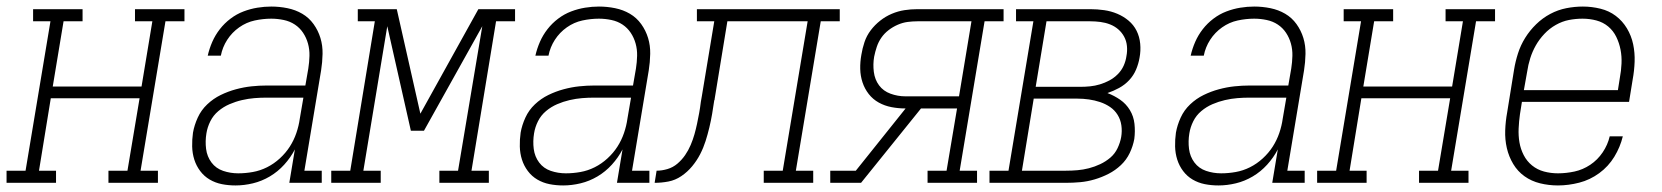

<svg xmlns="http://www.w3.org/2000/svg" viewBox="-54 -558 5074 586"><path d="M-34 0V-37H24L100 -493H47V-530H198V-493H140L107 -294H378L411 -493H358V-530H509V-493H451L375 -37H428V0H277V-37H335L372 -258H101L65 -37H117V0Z M665 8Q643 8 623 4Q603 0 586 -10Q569 -20 557 -36Q545 -52 539 -71Q533 -90 532.5 -111Q532 -132 535 -153Q539 -176 549.5 -199Q560 -222 578.5 -239.5Q597 -257 619.5 -268Q642 -279 666 -285.5Q690 -292 713.5 -294.5Q737 -297 760 -297H878L887 -349Q890 -368 890.5 -387.5Q891 -407 886 -425Q881 -443 871 -458Q861 -473 846 -483Q831 -493 812 -497Q793 -501 774 -501Q749 -501 723.5 -495.5Q698 -490 676 -474.5Q654 -459 639.5 -436.5Q625 -414 620 -388H580Q585 -410 594 -430.5Q603 -451 617 -469Q631 -487 649.5 -501Q668 -515 689 -523Q710 -531 731.5 -534.5Q753 -538 774 -538Q799 -538 823.5 -533Q848 -528 868.5 -516Q889 -504 903 -484.5Q917 -465 924 -442Q931 -419 930.5 -393.5Q930 -368 926 -343L875 -37H928V0H829L846 -102Q833 -77 813.5 -55.5Q794 -34 769.5 -19.5Q745 -5 718 1.5Q691 8 665 8ZM673 -29Q695 -29 717.5 -33Q740 -37 761 -47.5Q782 -58 800 -74.5Q818 -91 830.5 -110.5Q843 -130 850.5 -152Q858 -174 861 -196L872 -260H760Q741 -260 722.5 -258.5Q704 -257 684.5 -252.5Q665 -248 646.5 -240Q628 -232 612.5 -219Q597 -206 588 -188Q579 -170 576 -151Q572 -127 575 -103.5Q578 -80 591.5 -62Q605 -44 627 -36.5Q649 -29 673 -29Z M957 0V-37H1015L1090 -493H1038V-530H1157L1229 -211L1406 -530H1518V-493H1460L1385 -37H1438V0H1287V-37H1344L1418 -478L1240 -159H1200L1128 -478L1055 -37H1108V0Z M1665 8Q1643 8 1623 4Q1603 0 1586 -10Q1569 -20 1557 -36Q1545 -52 1539 -71Q1533 -90 1532.5 -111Q1532 -132 1535 -153Q1539 -176 1549.5 -199Q1560 -222 1578.5 -239.5Q1597 -257 1619.5 -268Q1642 -279 1666 -285.5Q1690 -292 1713.5 -294.5Q1737 -297 1760 -297H1878L1887 -349Q1890 -368 1890.5 -387.5Q1891 -407 1886 -425Q1881 -443 1871 -458Q1861 -473 1846 -483Q1831 -493 1812 -497Q1793 -501 1774 -501Q1749 -501 1723.5 -495.5Q1698 -490 1676 -474.5Q1654 -459 1639.5 -436.5Q1625 -414 1620 -388H1580Q1585 -410 1594 -430.5Q1603 -451 1617 -469Q1631 -487 1649.5 -501Q1668 -515 1689 -523Q1710 -531 1731.5 -534.5Q1753 -538 1774 -538Q1799 -538 1823.5 -533Q1848 -528 1868.5 -516Q1889 -504 1903 -484.5Q1917 -465 1924 -442Q1931 -419 1930.5 -393.5Q1930 -368 1926 -343L1875 -37H1928V0H1829L1846 -102Q1833 -77 1813.5 -55.5Q1794 -34 1769.5 -19.5Q1745 -5 1718 1.5Q1691 8 1665 8ZM1673 -29Q1695 -29 1717.5 -33Q1740 -37 1761 -47.5Q1782 -58 1800 -74.5Q1818 -91 1830.5 -110.5Q1843 -130 1850.5 -152Q1858 -174 1861 -196L1872 -260H1760Q1741 -260 1722.5 -258.5Q1704 -257 1684.5 -252.5Q1665 -248 1646.5 -240Q1628 -232 1612.5 -219Q1597 -206 1588 -188Q1579 -170 1576 -151Q1572 -127 1575 -103.5Q1578 -80 1591.5 -62Q1605 -44 1627 -36.5Q1649 -29 1673 -29Z M1944 0 1950 -37Q1966 -37 1983 -42Q2000 -47 2013.5 -58.5Q2027 -70 2037 -84.5Q2047 -99 2054 -115.5Q2061 -132 2065.5 -148Q2070 -164 2073.5 -180.5Q2077 -197 2080 -213.5Q2083 -230 2085 -247Q2086 -251 2086.5 -255.5Q2087 -260 2088 -264L2126 -493H2073V-530H2509V-493H2451L2375 -37H2428V0H2277V-37H2335L2411 -493H2166L2127 -255Q2127 -254 2127 -254Q2127 -254 2127 -253L2126 -252Q2123 -231 2119.5 -210.5Q2116 -190 2111 -169Q2106 -148 2099.5 -127.5Q2093 -107 2083 -87.5Q2073 -68 2058.5 -50.5Q2044 -33 2025.5 -20.5Q2007 -8 1986 -4Q1965 0 1944 0Z M2480 0V-37H2558L2710 -227H2709Q2688 -227 2667 -231Q2646 -235 2628 -245Q2610 -255 2597.5 -271Q2585 -287 2578.5 -306.5Q2572 -326 2571.5 -347.5Q2571 -369 2575 -391Q2578 -410 2584.5 -429.5Q2591 -449 2603.5 -465.5Q2616 -482 2632.5 -495Q2649 -508 2668 -516Q2687 -524 2706.5 -527Q2726 -530 2746 -530H3009V-493H2951L2875 -37H2928V0H2777V-37H2835L2867 -227H2757L2574 0ZM2709 -264H2873L2911 -493H2746Q2731 -493 2716 -491Q2701 -489 2686 -482.5Q2671 -476 2658 -466Q2645 -456 2636 -443Q2627 -430 2622 -415Q2617 -400 2614 -385Q2610 -362 2613 -338.5Q2616 -315 2629 -297.5Q2642 -280 2664 -272Q2686 -264 2709 -264Z M2966 0V-37H3024L3100 -493H3047V-530H3274Q3295 -530 3316 -527Q3337 -524 3356 -516Q3375 -508 3390.5 -495Q3406 -482 3415 -464Q3424 -446 3426 -424.5Q3428 -403 3424 -382Q3421 -364 3413.5 -346Q3406 -328 3392.5 -313.5Q3379 -299 3361.5 -289.5Q3344 -280 3326 -274Q3347 -266 3365 -253.5Q3383 -241 3394.5 -222Q3406 -203 3408.5 -180Q3411 -157 3408 -134Q3404 -112 3394 -91Q3384 -70 3367 -54Q3350 -38 3329.5 -27.5Q3309 -17 3287 -10.5Q3265 -4 3243 -2Q3221 0 3199 0ZM3107 -293H3243Q3258 -293 3273 -294.5Q3288 -296 3303 -300.5Q3318 -305 3332 -312.5Q3346 -320 3357.5 -331.5Q3369 -343 3375.5 -357.5Q3382 -372 3384 -387Q3387 -402 3385.5 -417.5Q3384 -433 3377 -446Q3370 -459 3359 -468.5Q3348 -478 3334 -483.5Q3320 -489 3304.5 -491Q3289 -493 3274 -493H3140ZM3065 -37H3199Q3217 -37 3234.5 -38.5Q3252 -40 3269.5 -44.5Q3287 -49 3304 -57Q3321 -65 3335 -77Q3349 -89 3357 -106Q3365 -123 3368 -140Q3371 -158 3368.5 -175.5Q3366 -193 3357 -207.5Q3348 -222 3334 -231.5Q3320 -241 3303.5 -246.5Q3287 -252 3269.5 -254.5Q3252 -257 3234 -257H3101Z M3665 8Q3643 8 3623 4Q3603 0 3586 -10Q3569 -20 3557 -36Q3545 -52 3539 -71Q3533 -90 3532.5 -111Q3532 -132 3535 -153Q3539 -176 3549.5 -199Q3560 -222 3578.5 -239.5Q3597 -257 3619.5 -268Q3642 -279 3666 -285.5Q3690 -292 3713.5 -294.5Q3737 -297 3760 -297H3878L3887 -349Q3890 -368 3890.5 -387.5Q3891 -407 3886 -425Q3881 -443 3871 -458Q3861 -473 3846 -483Q3831 -493 3812 -497Q3793 -501 3774 -501Q3749 -501 3723.5 -495.5Q3698 -490 3676 -474.5Q3654 -459 3639.5 -436.5Q3625 -414 3620 -388H3580Q3585 -410 3594 -430.5Q3603 -451 3617 -469Q3631 -487 3649.5 -501Q3668 -515 3689 -523Q3710 -531 3731.5 -534.5Q3753 -538 3774 -538Q3799 -538 3823.5 -533Q3848 -528 3868.5 -516Q3889 -504 3903 -484.5Q3917 -465 3924 -442Q3931 -419 3930.5 -393.5Q3930 -368 3926 -343L3875 -37H3928V0H3829L3846 -102Q3833 -77 3813.5 -55.5Q3794 -34 3769.5 -19.5Q3745 -5 3718 1.5Q3691 8 3665 8ZM3673 -29Q3695 -29 3717.5 -33Q3740 -37 3761 -47.5Q3782 -58 3800 -74.5Q3818 -91 3830.5 -110.5Q3843 -130 3850.5 -152Q3858 -174 3861 -196L3872 -260H3760Q3741 -260 3722.5 -258.5Q3704 -257 3684.5 -252.5Q3665 -248 3646.5 -240Q3628 -232 3612.5 -219Q3597 -206 3588 -188Q3579 -170 3576 -151Q3572 -127 3575 -103.5Q3578 -80 3591.5 -62Q3605 -44 3627 -36.5Q3649 -29 3673 -29Z M3966 0V-37H4024L4100 -493H4047V-530H4198V-493H4140L4107 -294H4378L4411 -493H4358V-530H4509V-493H4451L4375 -37H4428V0H4277V-37H4335L4372 -258H4101L4065 -37H4117V0Z M4701 8Q4673 8 4646.5 1.5Q4620 -5 4599 -20Q4578 -35 4564.5 -57.5Q4551 -80 4545 -106Q4539 -132 4540 -160Q4541 -188 4546 -215L4567 -345Q4571 -370 4579 -395Q4587 -420 4601 -442.5Q4615 -465 4634.5 -484Q4654 -503 4677.5 -515.5Q4701 -528 4726.5 -533Q4752 -538 4777 -538Q4804 -538 4830.5 -531.5Q4857 -525 4877.5 -509.5Q4898 -494 4911.5 -471.5Q4925 -449 4930.5 -423Q4936 -397 4935 -369.5Q4934 -342 4929 -315L4918 -247H4591L4585 -209Q4582 -188 4581 -166Q4580 -144 4583.5 -123.5Q4587 -103 4596.5 -84.5Q4606 -66 4622 -53Q4638 -40 4658.5 -34.5Q4679 -29 4701 -29Q4726 -29 4751.5 -34.5Q4777 -40 4799.5 -55Q4822 -70 4837.5 -93Q4853 -116 4859 -142H4899Q4891 -109 4873 -79.5Q4855 -50 4827 -29.5Q4799 -9 4766 -0.5Q4733 8 4701 8ZM4884 -283 4890 -321Q4894 -342 4895 -364Q4896 -386 4892 -406.5Q4888 -427 4879 -445.5Q4870 -464 4854.5 -477Q4839 -490 4818.5 -495.5Q4798 -501 4776 -501Q4755 -501 4734.5 -497Q4714 -493 4694.5 -482Q4675 -471 4659.5 -454.5Q4644 -438 4633.5 -419.5Q4623 -401 4616.5 -380.5Q4610 -360 4607 -339L4597 -283Z"/></svg>

Font: Iosevka Slab XLtObl
Style: Regular
Weight: 200
Italic angle: -9°
Monospace: yes
Designer: Belleve Invis
Foundry: Belleve Invis
Version: Version 11.1.1; ttfautohint (v1.8.3)